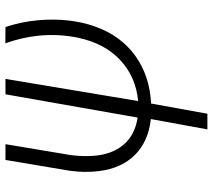

<svg xmlns="http://www.w3.org/2000/svg" viewBox="-58 -510 785 708"><g transform="rotate(-90 334.0 -156.5)"><path d="M396.5 -528.3 314.9 -39.1Q403.8 -47.4 465.3 -104.5Q526.9 -161.6 547.9 -258.8Q563.5 -331.5 555.7 -408.7Q548.8 -470.7 527.8 -528.8L587.9 -528.3Q607.4 -469.2 612.8 -408.7Q623 -290 589.1 -196.3Q555.2 -102.5 481.7 -49.6Q408.2 3.4 305.7 8.8L268.1 216.3H210.4L248.5 7.8Q165.5 -1.5 116.2 -51Q66.9 -100.6 56.6 -183.1Q50.3 -233.9 57.6 -289.6L97.7 -528.3H155.8L115.7 -288.1Q109.9 -245.1 112.8 -204.1Q117.7 -135.7 153.6 -93.3Q189.5 -50.8 253.9 -41L339.8 -528.3Z"/></g></svg>

Font: Roboto Light
Style: Italic
Weight: 300
Italic angle: -12°
Designer: Google
Version: Version 2.134; 2016; ttfautohint (v1.6)